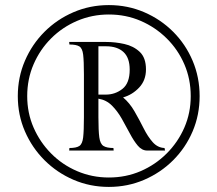

<svg xmlns="http://www.w3.org/2000/svg" viewBox="-20 -725 855 755"><path d="M408 -705Q482 -705 547 -677Q612 -649 661 -600Q710 -551 737.5 -486Q765 -421 765 -347Q765 -273 737.5 -208.5Q710 -144 661 -95Q612 -46 547 -18Q482 10 408 10Q334 10 269 -18Q204 -46 155 -95Q106 -144 78 -208.5Q50 -273 50 -347Q50 -421 78 -486Q106 -551 155 -600Q204 -649 269 -677Q334 -705 408 -705ZM408 -27Q475 -27 533 -52Q591 -77 635.5 -121.5Q680 -166 705 -223.5Q730 -281 730 -347Q730 -414 705 -472Q680 -530 635.5 -574Q591 -618 533 -643Q475 -668 408 -668Q342 -668 283.5 -643Q225 -618 181 -574Q137 -530 112 -472Q87 -414 87 -347Q87 -281 112 -223.5Q137 -166 181 -121.5Q225 -77 283.5 -52Q342 -27 408 -27ZM627 -143 629 -133H559Q538 -133 522 -152Q506 -171 491 -199.5Q476 -228 459 -258Q442 -288 420 -310Q398 -332 367 -337V-264Q367 -211 370.5 -185Q374 -159 387 -151Q400 -143 426 -143L427 -133H252L253 -143Q280 -143 292 -151Q304 -159 307 -185Q310 -211 310 -264V-432Q310 -485 307 -510Q304 -535 292 -542.5Q280 -550 253 -550L252 -560H397Q433 -560 469 -552Q505 -544 529.5 -521Q554 -498 554 -452Q554 -409 527 -380.5Q500 -352 464 -342Q490 -320 509 -287Q528 -254 544.5 -221Q561 -188 580.5 -166Q600 -144 627 -143ZM367 -543V-353H396Q433 -353 461.5 -375.5Q490 -398 490 -451Q490 -498 465.5 -520.5Q441 -543 397 -543Z"/></svg>

Font: Gilda Display
Style: Regular
Weight: 400
Designer: Eduardo Rodriguez Tunni
Foundry: Eduardo Rodriguez Tunni
Version: Version 1.002; ttfautohint (v1.8.4.7-5d5b);gftools[0.9.22]